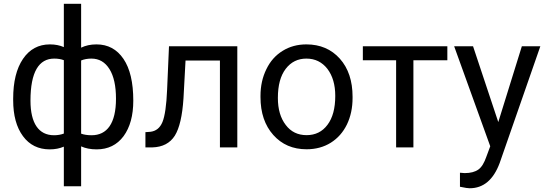

<svg xmlns="http://www.w3.org/2000/svg" viewBox="-20 -770 2855 1003"><path d="M48.8 -247.1C48.8 -167.5 65.9 -104.5 100.1 -58.6C133.8 -12.7 180.7 10.3 239.7 10.3C267.6 10.3 292 5.4 313.5 -3.9V203.1H403.8V-5.4C426.3 4.9 453.1 10.3 484.9 10.3C544.4 10.3 591.3 -12.7 625.5 -58.6C659.2 -104.5 676.3 -166.5 676.3 -244.1C676.3 -339.4 659.2 -412.1 625 -462.4C590.8 -512.7 543.9 -538.1 483.9 -538.1C453.1 -538.1 426.8 -532.2 403.8 -521V-750H313.5V-523.9C292.5 -533.2 268.6 -538.1 240.7 -538.1C181.2 -538.1 134.3 -512.7 100.1 -462.4C65.9 -412.1 48.8 -342.8 48.8 -254.4ZM585.9 -254.4C585.9 -125 539.1 -63.5 458.5 -63.5C436.5 -63.5 418.5 -66.4 403.8 -71.8V-454.1C418.9 -460.4 437 -463.9 457.5 -463.9C497.6 -463.9 528.8 -445.8 551.8 -409.2C574.7 -372.6 585.9 -320.8 585.9 -254.4ZM139.2 -244.1C139.2 -395 183.6 -463.9 263.2 -463.9C283.2 -463.9 299.8 -460.9 313.5 -455.6V-72.3C298.3 -66.4 281.2 -63.5 262.2 -63.5C182.6 -63.5 139.2 -125.5 139.2 -244.1Z M862.8 -528.3 853 -302.2C849.6 -219.7 841.3 -163.1 828.6 -132.3C815.9 -101.6 794.9 -85 765.6 -81.5L739.7 -79.6V0H775.9C829.1 -1.5 868.2 -22 893.1 -61C917.5 -100.1 932.6 -165 938.5 -255.9L949.2 -453.6H1128.9V0H1219.7V-528.3Z M1340.8 -262.7C1340.8 -180.7 1363.3 -114.7 1407.7 -64.9C1452.1 -15.1 1509.8 9.8 1581.5 9.8C1628.9 9.8 1671.4 -1.5 1708 -24.4C1744.6 -47.4 1772.5 -79.1 1792.5 -120.1C1812 -160.6 1821.8 -207 1821.8 -258.3V-264.6C1821.8 -347.2 1799.8 -413.6 1755.4 -463.4C1710.9 -513.2 1652.3 -538.1 1580.6 -538.1C1534.2 -538.1 1492.7 -526.9 1456.5 -504.4C1419.9 -481.9 1391.6 -450.2 1371.6 -408.7C1351.1 -367.2 1340.8 -320.8 1340.8 -269ZM1431.6 -258.3C1431.6 -324.2 1445.3 -375 1472.7 -410.6C1500 -446.3 1536.1 -463.9 1580.6 -463.9C1626 -463.9 1662.6 -445.8 1690.4 -410.2C1717.8 -374 1731.4 -327.1 1731.4 -269C1731.4 -204.1 1717.8 -153.8 1690.9 -118.2C1664.1 -82 1627.4 -64 1581.5 -64C1536.1 -64 1499.5 -81.5 1472.7 -117.2C1445.3 -152.8 1431.6 -199.7 1431.6 -258.3Z M2316.9 -528.3H1875.5V-455.1H2049.3V0H2139.6V-455.1H2316.9Z M2451.2 -528.3H2352.5L2541 -5.9L2521 47.9C2509.8 80.6 2496.1 103.5 2479 115.7C2461.9 127.9 2438 134.3 2407.2 134.3L2382.8 132.3V205.6L2416.5 211.9L2433.6 213.4C2505.4 213.4 2557.6 169.4 2590.3 81.5L2802.7 -528.3H2706.1L2583 -132.3Z"/></svg>

Font: Roboto
Style: Regular
Weight: 400
Designer: Google
Version: Version 2.137; 2017